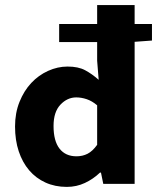

<svg xmlns="http://www.w3.org/2000/svg" viewBox="-20 -721 616 753"><path d="M242 12Q196 12 158.5 -5Q121 -22 94.5 -53Q68 -84 53.5 -127.5Q39 -171 39 -225Q39 -278 56.5 -321.5Q74 -365 102.5 -395.5Q131 -426 168.5 -443Q206 -460 245 -460Q287 -460 314 -445.5Q341 -431 367 -408L361 -483V-556H212V-627H361V-701H508V-627H576V-562L508 -557V0H385L376 -44H372Q346 -19 313 -3.5Q280 12 242 12ZM280 -108Q304 -108 323.5 -118Q343 -128 361 -153V-308Q341 -325 320 -332Q299 -339 279 -339Q244 -339 217 -310.5Q190 -282 190 -227Q190 -168 213.5 -138Q237 -108 280 -108Z"/></svg>

Font: Giro Regular
Style: Bold
Weight: 700
Designer: Paul D. Hunt
Foundry: Adobe Systems Incorporated
Version: Version 1.000;PS 1.0;hotconv 1.0.88;makeotf.lib2.5.647800